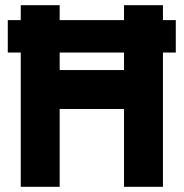

<svg xmlns="http://www.w3.org/2000/svg" viewBox="-20 -720 708 740"><path d="M458 -700H608V0H458V-300H210V0H60V-700H210V-450H458ZM10 -517.5V-642.5H657.5V-517.5Z"/></svg>

Font: Urbanist Black
Style: Regular
Weight: 900
Designer: Corey Hu
Foundry: Corey Hu
Version: Version 1.330; ttfautohint (v1.8.4.7-5d5b)